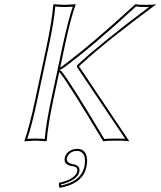

<svg xmlns="http://www.w3.org/2000/svg" viewBox="-20 -668 763 912"><path d="M200.7 -444.8Q228 -574.2 232.9 -645L235.8 -647.9Q237.8 -647.9 286.1 -645Q286.1 -645 338.9 -647.9V-645Q314.5 -577.6 286.6 -444.8L266.1 -347.7Q271 -349.6 274.9 -353Q413.6 -455.6 622.6 -647.9Q635.7 -645 670.9 -645Q706.1 -645 722.7 -647.9Q493.2 -479 366.2 -363.3Q360.4 -357.9 356 -354V-352.1L594.2 2.9Q574.7 0 533.2 0Q488.3 0 470.2 2.9Q309.6 -265.1 265.6 -321.8Q263.2 -323.7 261.2 -325.2L234.4 -200.2Q207 -70.8 202.1 0L199.2 2.9Q197.3 2.9 148.9 0L96.2 2.9V0Q120.6 -68.8 148.4 -200.2ZM346.7 39.1Q388.2 39.1 393.1 84.5Q395 103 390.6 125Q375 198.2 282.7 220.2Q272.9 222.7 263.2 224.1Q257.3 215.3 260.7 200.2Q325.7 186.5 343.8 154.8Q346.2 150.4 346.7 147Q351.1 125.5 327.1 121.6Q323.7 121.1 321.3 121.1Q282.2 113.8 287.1 84Q287.6 82.5 287.6 82Q293.9 52.2 327.1 42Q336.4 39.1 346.7 39.1ZM262.2 -335.4 265.1 -334Q269.5 -331.5 272.5 -329.1L272.9 -328.6L273.4 -328.1Q317.4 -272.5 475.6 -7.8Q495.1 -9.8 533.2 -9.8Q560.5 -9.8 574.2 -9.3L345.2 -350.1L347.2 -358.9L349.6 -361.3Q459 -462.9 688.5 -635.3Q680.7 -635.3 670.9 -634.8Q639.6 -634.8 626 -637.2Q418 -445.8 280.8 -344.7Q274.9 -340.8 270 -338.9ZM256.3 -350.1 276.9 -447.3Q303.2 -570.8 325.7 -636.2Q307.1 -634.8 286.1 -634.8Q260.7 -634.8 242.7 -637.2Q236.8 -566.4 210.4 -442.9L158.2 -197.8Q132.3 -75.2 109.4 -8.3Q127.9 -9.8 148.9 -9.8Q174.3 -9.8 192.4 -7.8Q198.2 -78.6 224.6 -202.1L251.5 -327.1ZM346.7 48.8Q314 48.8 300.8 75.2Q298.8 80.1 297.4 84Q294.9 105 322.8 111.3Q362.3 116.2 356.9 147Q356.4 148.4 356.4 148.9Q349.1 183.6 284.2 204.1Q276.4 206.5 269.5 208Q269.5 211.4 269.5 212.9Q362.3 195.3 379.9 127Q380.4 124.5 380.9 123Q392.6 59.6 355.5 49.8Q351.1 48.8 346.7 48.8Z"/></svg>

Font: Linux Biolinum Outline O
Style: Italic
Weight: 400
Italic angle: -12°
Designer: Philipp H. Poll
Foundry: Philipp H. Poll
Version: Version 0.6.2